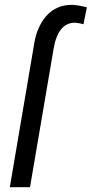

<svg xmlns="http://www.w3.org/2000/svg" viewBox="-20 -783 383 803"><path d="M21 0 120.1 -583Q131.3 -668.9 173.8 -716.3Q215.3 -762.7 279.8 -762.7Q281.2 -762.7 282.2 -762.7Q306.6 -761.7 343.3 -752.4L329.1 -681.6Q310.1 -687 294.9 -688Q293.9 -688 293 -688Q222.7 -688 204.1 -578.6L105.5 0Z"/></svg>

Font: MAUL Condensed Italic
Style: Condenced Regular Italic
Weight: 400
Italic angle: -12°
Designer: MAUL
Version: Version 1.0; 2020; ttfautohint (v1.8.3)